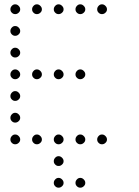

<svg xmlns="http://www.w3.org/2000/svg" viewBox="-20 -693 640 885"><path d="M49 -673Q41 -673 34.5 -666Q28 -659 28 -651V-649Q28 -641 34.5 -634.5Q41 -628 49 -628H51Q59 -628 66 -634.5Q73 -641 73 -649V-651Q73 -659 66 -666Q59 -673 51 -673ZM149 -673Q141 -673 134.5 -666Q128 -659 128 -651V-649Q128 -641 134.5 -634.5Q141 -628 149 -628H151Q159 -628 166 -634.5Q173 -641 173 -649V-651Q173 -659 166 -666Q159 -673 151 -673ZM249 -673Q241 -673 234.5 -666Q228 -659 228 -651V-649Q228 -641 234.5 -634.5Q241 -628 249 -628H251Q259 -628 266 -634.5Q273 -641 273 -649V-651Q273 -659 266 -666Q259 -673 251 -673ZM349 -673Q341 -673 334.5 -666Q328 -659 328 -651V-649Q328 -641 334.5 -634.5Q341 -628 349 -628H351Q359 -628 366 -634.5Q373 -641 373 -649V-651Q373 -659 366 -666Q359 -673 351 -673ZM449 -673Q441 -673 434.5 -666Q428 -659 428 -651V-649Q428 -641 434.5 -634.5Q441 -628 449 -628H451Q459 -628 466 -634.5Q473 -641 473 -649V-651Q473 -659 466 -666Q459 -673 451 -673ZM49 -573Q41 -573 34.5 -566Q28 -559 28 -551V-549Q28 -541 34.5 -534.5Q41 -528 49 -528H51Q59 -528 66 -534.5Q73 -541 73 -549V-551Q73 -559 66 -566Q59 -573 51 -573ZM49 -473Q41 -473 34.5 -466Q28 -459 28 -451V-449Q28 -441 34.5 -434.5Q41 -428 49 -428H51Q59 -428 66 -434.5Q73 -441 73 -449V-451Q73 -459 66 -466Q59 -473 51 -473ZM49 -373Q41 -373 34.5 -366Q28 -359 28 -351V-349Q28 -341 34.5 -334.5Q41 -328 49 -328H51Q59 -328 66 -334.5Q73 -341 73 -349V-351Q73 -359 66 -366Q59 -373 51 -373ZM149 -373Q141 -373 134.5 -366Q128 -359 128 -351V-349Q128 -341 134.5 -334.5Q141 -328 149 -328H151Q159 -328 166 -334.5Q173 -341 173 -349V-351Q173 -359 166 -366Q159 -373 151 -373ZM249 -373Q241 -373 234.5 -366Q228 -359 228 -351V-349Q228 -341 234.5 -334.5Q241 -328 249 -328H251Q259 -328 266 -334.5Q273 -341 273 -349V-351Q273 -359 266 -366Q259 -373 251 -373ZM349 -373Q341 -373 334.5 -366Q328 -359 328 -351V-349Q328 -341 334.5 -334.5Q341 -328 349 -328H351Q359 -328 366 -334.5Q373 -341 373 -349V-351Q373 -359 366 -366Q359 -373 351 -373ZM49 -273Q41 -273 34.5 -266Q28 -259 28 -251V-249Q28 -241 34.5 -234.5Q41 -228 49 -228H51Q59 -228 66 -234.5Q73 -241 73 -249V-251Q73 -259 66 -266Q59 -273 51 -273ZM49 -173Q41 -173 34.5 -166Q28 -159 28 -151V-149Q28 -141 34.5 -134.5Q41 -128 49 -128H51Q59 -128 66 -134.5Q73 -141 73 -149V-151Q73 -159 66 -166Q59 -173 51 -173ZM49 -73Q41 -73 34.5 -66Q28 -59 28 -51V-49Q28 -41 34.5 -34.5Q41 -28 49 -28H51Q59 -28 66 -34.5Q73 -41 73 -49V-51Q73 -59 66 -66Q59 -73 51 -73ZM149 -73Q141 -73 134.5 -66Q128 -59 128 -51V-49Q128 -41 134.5 -34.5Q141 -28 149 -28H151Q159 -28 166 -34.5Q173 -41 173 -49V-51Q173 -59 166 -66Q159 -73 151 -73ZM249 -73Q241 -73 234.5 -66Q228 -59 228 -51V-49Q228 -41 234.5 -34.5Q241 -28 249 -28H251Q259 -28 266 -34.5Q273 -41 273 -49V-51Q273 -59 266 -66Q259 -73 251 -73ZM349 -73Q341 -73 334.5 -66Q328 -59 328 -51V-49Q328 -41 334.5 -34.5Q341 -28 349 -28H351Q359 -28 366 -34.5Q373 -41 373 -49V-51Q373 -59 366 -66Q359 -73 351 -73ZM449 -73Q441 -73 434.5 -66Q428 -59 428 -51V-49Q428 -41 434.5 -34.5Q441 -28 449 -28H451Q459 -28 466 -34.5Q473 -41 473 -49V-51Q473 -59 466 -66Q459 -73 451 -73ZM249 27Q241 27 234.5 34Q228 41 228 49V51Q228 59 234.5 65.5Q241 72 249 72H251Q259 72 266 65.5Q273 59 273 51V49Q273 41 266 34Q259 27 251 27ZM249 127Q241 127 234.5 134Q228 141 228 149V151Q228 159 234.5 165.5Q241 172 249 172H251Q259 172 266 165.5Q273 159 273 151V149Q273 141 266 134Q259 127 251 127ZM349 127Q341 127 334.5 134Q328 141 328 149V151Q328 159 334.5 165.5Q341 172 349 172H351Q359 172 366 165.5Q373 159 373 151V149Q373 141 366 134Q359 127 351 127Z"/></svg>

Font: Doto Rounded Light
Style: Regular
Weight: 300
Monospace: yes
Version: Version 1.000